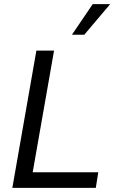

<svg xmlns="http://www.w3.org/2000/svg" viewBox="-20 -914 573 934"><path d="M40 0 157 -668H243L139 -76H458L446 0ZM330 -745 431 -894H516L390 -745Z"/></svg>

Font: Gantari
Style: Italic
Weight: 400
Italic angle: -10°
Designer: Anugrah Pasau
Foundry: Lafontype
Version: Version 1.000; ttfautohint (v1.8.3)